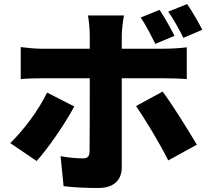

<svg xmlns="http://www.w3.org/2000/svg" viewBox="-20 -868 1040 954"><path d="M985 -720C968 -754 936 -810 910 -848L816 -810C843 -772 871 -721 891 -680ZM847 -690C829 -725 798 -782 773 -819L679 -781C706 -742 731 -691 752 -650ZM214 -408C172 -321 98 -222 31 -157L162 -68C215 -126 301 -249 349 -339ZM801 -479C830 -479 874 -478 908 -475V-633C880 -629 831 -626 800 -626H585V-694C585 -721 593 -777 596 -791H417C421 -772 426 -723 426 -695V-626H186C155 -626 114 -630 83 -634V-475C112 -478 156 -479 186 -479H426C426 -405 426 -141 425 -115C424 -89 415 -81 390 -81C366 -81 323 -84 281 -92L296 57C352 64 410 66 470 66C547 66 585 25 585 -36V-479ZM656 -341C698 -280 771 -161 816 -71L958 -149C915 -222 836 -349 788 -413Z"/></svg>

Font: Noto Sans Korean Black
Style: Bold
Weight: 900
Designer: Ryoko NISHIZUKA (kana & ideographs); Paul D. Hunt (Latin, Greek & Cyrillic); Wenlong ZHANG (bopomofo); Sandoll Communica
Foundry: Adobe Systems Incorporated
Version: Version 1.000;PS 1;hotconv 1.0.78;makeotf.lib2.5.61930